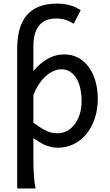

<svg xmlns="http://www.w3.org/2000/svg" viewBox="-20 -811 611 1070"><path d="M166 -127Q190.9 -109.4 209.2 -97.9Q227.5 -86.4 242.7 -79.8Q257.8 -73.2 271.7 -70.8Q285.6 -68.4 302.7 -68.4Q328.6 -68.4 352.3 -80.6Q376 -92.8 394.3 -116Q412.6 -139.2 423.6 -172.1Q434.6 -205.1 434.6 -246.6Q434.6 -287.1 427 -320.1Q419.4 -353 404.8 -376.2Q390.1 -399.4 369.4 -412.1Q348.6 -424.8 322.3 -424.8Q301.3 -424.8 279.3 -415.5Q257.3 -406.2 236.6 -388.2Q215.8 -370.1 197.8 -343Q179.7 -315.9 166 -280.8ZM75.7 -537.1Q75.7 -598.6 88.6 -646Q101.6 -693.4 128.7 -725.6Q155.8 -757.8 198.2 -774.4Q240.7 -791 300.3 -791Q330.1 -791 362.3 -783.7Q394.5 -776.4 429.7 -754.4L390.6 -678.7Q364.7 -694.8 342.3 -701.4Q319.8 -708 293 -708Q259.8 -708 235.8 -697.5Q211.9 -687 196.3 -667Q180.7 -647 173.3 -617.9Q166 -588.9 166 -551.8V-414.6Q199.7 -456.5 243.7 -482.2Q287.6 -507.8 339.4 -507.8Q380.9 -507.8 415.3 -489.5Q449.7 -471.2 473.9 -438.2Q498 -405.3 511.5 -360.1Q524.9 -314.9 524.9 -261.2Q524.9 -198.7 507.3 -148.2Q489.7 -97.7 459.7 -62Q429.7 -26.4 389.2 -7.1Q348.6 12.2 302.7 12.2Q283.2 12.2 265.9 8.3Q248.5 4.4 232.2 -2.4Q215.8 -9.3 199.7 -19.3Q183.6 -29.3 166 -41.5V73.2Q166 102.5 166.7 126.2Q167.5 149.9 168.9 169.9Q170.4 189.9 172.9 206.8Q175.3 223.6 178.2 239.3H75.7Z"/></svg>

Font: Andika
Style: Regular
Weight: 400
Designer: Victor Gaultney, Annie Olsen, Julie Remington, Don Collingsworth, Eric Hays
Foundry: SIL International
Version: Version 1.001